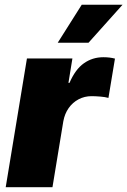

<svg xmlns="http://www.w3.org/2000/svg" viewBox="-20 -784 533 804"><path d="M3.9 0 92.8 -539.1H283.2L266.6 -437H271Q295.4 -493.7 331.3 -519Q367.2 -544.4 412.6 -544.4Q425.8 -544.4 438 -543Q450.2 -541.5 461.4 -538.6L434.1 -374Q420.9 -377.9 399.9 -379.6Q378.9 -381.3 363.3 -381.3Q334 -381.3 309.1 -368.2Q284.2 -355 267.6 -331.5Q251 -308.1 245.1 -275.9L199.7 0ZM221.7 -605 322.3 -764.2H493.2L350.6 -605Z"/></svg>

Font: Inter 18pt Black
Style: Italic
Weight: 900
Italic angle: -9.3988°
Designer: Rasmus Andersson
Foundry: rsms
Version: Version 4.001;git-66647c0bb